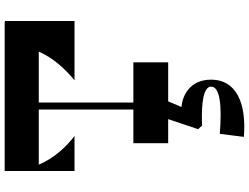

<svg xmlns="http://www.w3.org/2000/svg" viewBox="-142 -598 1066 822"><g transform="rotate(-90 391.0 -187.0)"><path d="M458 -401H712V-699H707V-700H70V-401H220C172 -437 124 -490 97 -554H333V-149H189V0H292L249 128L264 145C366 141 431 152 431 184C431 221 353 231 229 221L216 324C361 336 461 291 461 184C461 89 387 60 344 57L368 0H535V-149H363V-554H581C554 -492 506 -440 458 -401Z"/></g></svg>

Font: Space Cowgirl Bold
Style: Regular
Weight: 700
Designer: Valery Marier
Foundry: Valery Marier
Version: Version 1.000;hotconv 1.0.109;makeotfexe 2.5.65596